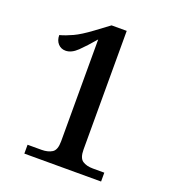

<svg xmlns="http://www.w3.org/2000/svg" viewBox="-132 -818 822 917"><g transform="rotate(20 279.5 -359.0)"><path d="M96 0V-45H167Q199 -45 220 -58Q241 -71 241 -115V-633Q202 -587 172 -558Q142 -529 112 -529Q89 -529 74 -545.5Q59 -562 59 -589Q89 -597 123.5 -613Q158 -629 208 -666L278 -718H355V-115Q355 -72 375 -58.5Q395 -45 428 -45H486V0Z"/></g></svg>

Font: Noto Serif Toto Medium
Style: Regular
Weight: 500
Designer: Monotype Design Team
Foundry: Monotype Imaging Inc.
Version: Version 2.001; ttfautohint (v1.8.4.7-5d5b)